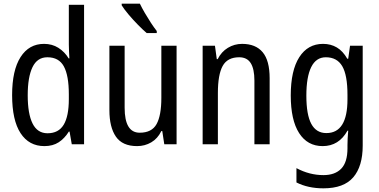

<svg xmlns="http://www.w3.org/2000/svg" viewBox="-20 -837 2066 1046"><path d="M222 -41Q138 -41 92 -111.5Q46 -182 46 -319Q46 -454 92 -526Q138 -598 220 -598Q264 -598 298 -576.5Q332 -555 354 -519H358Q357 -538 356 -558.5Q355 -579 355 -594V-811H438V-51H371L359 -120H355Q332 -83 300 -62Q268 -41 222 -41ZM239 -111Q299 -111 327 -157.5Q355 -204 355 -297V-323Q355 -425 328 -475Q301 -525 238 -525Q183 -525 157 -471Q131 -417 131 -318Q131 -217 157.5 -164Q184 -111 239 -111Z M942 -588V-51H875L864 -123H859Q839 -82 804 -61.5Q769 -41 727 -41Q647 -41 611.5 -92.5Q576 -144 576 -237V-588H659V-250Q659 -114 741 -114Q807 -114 833 -161Q859 -208 859 -304V-588ZM742 -817Q753 -794 769 -766.5Q785 -739 802 -713Q819 -687 834 -668V-657H779Q759 -674 731.5 -702Q704 -730 680 -758.5Q656 -787 643 -808V-817Z M1299 -598Q1373 -598 1411 -552.5Q1449 -507 1449 -411V-51H1366V-398Q1366 -461 1346 -493Q1326 -525 1283 -525Q1219 -525 1193 -477.5Q1167 -430 1167 -330V-51H1084V-588H1151L1161 -515H1166Q1186 -555 1221.5 -576.5Q1257 -598 1299 -598Z M1740 -598Q1782 -598 1815 -578.5Q1848 -559 1872 -517H1877L1887 -588H1956V-44Q1956 69 1904.5 129Q1853 189 1742 189Q1658 189 1595 157V79Q1666 117 1742 117Q1805 117 1839 82Q1873 47 1873 -29V-46Q1873 -61 1874 -83Q1875 -105 1877 -125H1873Q1826 -41 1738 -41Q1655 -41 1609.5 -112Q1564 -183 1564 -317Q1564 -453 1610.5 -525.5Q1657 -598 1740 -598ZM1755 -525Q1702 -525 1675.5 -471.5Q1649 -418 1649 -316Q1649 -212 1676 -162Q1703 -112 1758 -112Q1873 -112 1873 -296V-320Q1873 -428 1844.5 -476.5Q1816 -525 1755 -525Z"/></svg>

Font: Noto Sans Tamil UI Condensed
Style: Regular
Weight: 400
Width: 3
Designer: Jelle Bosma - Monotype Design Team
Foundry: Monotype Imaging Inc.
Version: Version 2.004; ttfautohint (v1.8.4.7-5d5b)